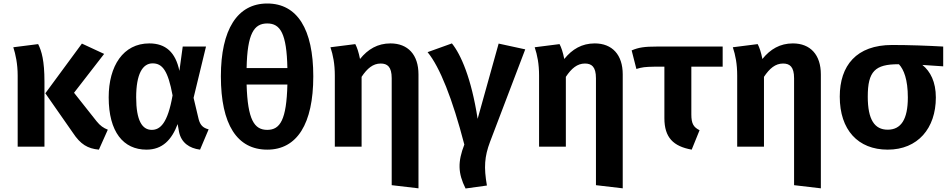

<svg xmlns="http://www.w3.org/2000/svg" viewBox="-20 -838 5424 1097"><path d="M575 -530 448 -589 239 -305 396 -80C440 -13 481 11 545 17L596 -97C571 -107 553 -119 532 -145L403 -308ZM198 -586 56 -568C69 -528 81 -473 81 -406V0H234V-372C234 -491 218 -546 198 -586Z M833 -590C684 -590 601 -461 601 -282C601 -84 685 17 817 17C908 17 961 -39 995 -129L1003 -84C1016 -23 1061 9 1123 17L1172 -99C1140 -107 1124 -123 1115 -157L1086 -279L1157 -572H1024L1005 -433C983 -539 927 -590 833 -590ZM852 -476C908 -476 940 -434 966 -293C938 -133 895 -96 847 -96C793 -96 758 -148 758 -282C758 -414 794 -476 852 -476Z M1507 -818C1336 -818 1242 -669 1242 -402C1242 -126 1335 17 1507 17C1677 17 1770 -130 1770 -402C1770 -672 1678 -818 1507 -818ZM1507 -704C1582 -704 1618 -646 1622 -449H1389C1393 -646 1431 -704 1507 -704ZM1507 -96C1433 -96 1395 -153 1389 -355H1622C1617 -154 1581 -96 1507 -96Z M2211 -590C2138 -590 2082 -557 2037 -501C2029 -541 2020 -567 2010 -586L1868 -568C1883 -523 1893 -473 1893 -406V0H2046V-399C2078 -447 2111 -475 2155 -475C2193 -475 2218 -457 2218 -391V220L2371 238V-413C2371 -525 2311 -590 2211 -590Z M2562 -590 2423 -540C2493 -455 2565 -274 2633 -12C2595 86 2596 151 2640 239L2762 222C2744 118 2748 57 2780 -28L2981 -556L2829 -589L2709 -159C2673 -392 2613 -527 2562 -590Z M3378 -590C3305 -590 3249 -557 3204 -501C3196 -541 3187 -567 3177 -586L3035 -568C3050 -523 3060 -473 3060 -406V0H3213V-399C3245 -447 3278 -475 3322 -475C3360 -475 3385 -457 3385 -391V220L3538 238V-413C3538 -525 3478 -590 3378 -590Z M4109 -457V-572H3733C3662 -572 3629 -567 3589 -550L3616 -444C3649 -454 3664 -456 3719 -457H3776V-163C3776 -52 3827 -2 3932 17L3977 -94C3943 -111 3930 -131 3930 -184V-457Z M4510 -590C4437 -590 4381 -557 4336 -501C4328 -541 4319 -567 4309 -586L4167 -568C4182 -523 4192 -473 4192 -406V0H4345V-399C4377 -447 4410 -475 4454 -475C4492 -475 4517 -457 4517 -391V220L4670 238V-413C4670 -525 4610 -590 4510 -590Z M5369 -572C5280 -577 5175 -581 5077 -581C4873 -581 4778 -463 4778 -286C4778 -96 4882 17 5052 17C5224 17 5327 -105 5327 -281C5327 -370 5296 -430 5250 -467L5369 -459ZM5052 -97C4977 -97 4938 -154 4938 -286C4938 -431 4980 -471 5113 -471H5116C5144 -441 5167 -384 5167 -281C5167 -156 5128 -97 5052 -97Z"/></svg>

Font: Glow Sans TC Normal
Style: Bold
Weight: 700
Designer: Ryoko NISHIZUKA (kana, bopomofo & ideographs); Paul D. Hunt (Latin, Greek & Cyrillic); Sandoll Communications, Soo-young
Version: Version 0.93